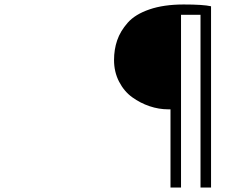

<svg xmlns="http://www.w3.org/2000/svg" viewBox="-20 -779 1040 857"><path d="M741 58V-291H731Q689 -291 647.5 -305Q606 -319 570 -345Q534 -371 511.5 -414.5Q489 -458 489 -511Q489 -558 503 -599Q517 -640 550 -677.5Q583 -715 647 -737Q711 -759 800 -759Q887 -759 922 -751V58H875V-713H788V58Z"/></svg>

Font: NotoSansHansLight
Style: Regular
Weight: 300
Designer: Ryoko NISHIZUKA  (kana & ideographs); Paul D. Hunt (Latin, Greek & Cyrillic); Wenlong ZHANG  (bopomofo); Sandoll Communi
Foundry: Adobe Systems Incorporated
Version: Version 1.00;December 8, 2021;FontCreator 13.0.0.2675 64-bit